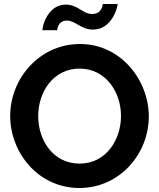

<svg xmlns="http://www.w3.org/2000/svg" viewBox="-20 -935 796 960"><path d="M314 -832C358 -832 385 -787 445 -787C538 -787 568 -896 568 -915H494C494 -911 489 -865 441 -865C393 -865 370 -912 309 -912C221 -912 192 -809 192 -784H266C266 -787 269 -832 314 -832ZM31 -355C31 -173 170 5 377 5C578 5 724 -165 724 -353C724 -532 586 -715 380 -715C179 -715 31 -544 31 -355ZM378 -117C247 -117 171 -232 171 -355C171 -472 244 -592 378 -592C506 -592 585 -478 585 -355C585 -238 512 -117 378 -117Z"/></svg>

Font: FIGSv2-sans-serif
Style: Bold
Weight: 700
Designer: Matt McInerney, Pablo Impallari, Rodrigo Fuenzalida,Mirko Velimirovic
Foundry: Matt McInerney, Pablo Impallari, Rodrigo Fuenzalida
Version: Version 4.021;hotconv 1.0.109;makeotfexe 2.5.65596